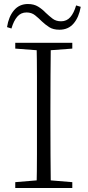

<svg xmlns="http://www.w3.org/2000/svg" viewBox="-20 -936 436 956"><path d="M15 -801Q23 -853 49.5 -884.5Q76 -916 119 -916Q149 -916 170 -903Q191 -890 207 -873Q225 -856 242 -843Q259 -830 284 -830Q312 -830 330 -850.5Q348 -871 359 -909L382 -902Q373 -850 346.5 -819Q320 -788 276 -788Q245 -788 225.5 -800.5Q206 -813 189 -829Q172 -846 154.5 -860Q137 -874 112 -874Q84 -874 66 -853Q48 -832 37 -794ZM56 0V-29L188 -40H207L340 -29V0ZM162 0Q164 -83 164 -166Q164 -249 164 -333V-390Q164 -474 164 -557.5Q164 -641 162 -723H233Q232 -641 231.5 -557.5Q231 -474 231 -390V-333Q231 -249 231.5 -166Q232 -83 233 0ZM56 -694V-723H340V-694L207 -684H188Z"/></svg>

Font: Source Han Serif JP VF
Style: Regular
Weight: 250
Designer: Ryoko NISHIZUKA 西塚涼子 (kana & ideographs); Frank Grießhammer (Latin, Greek & Cyrillic); Wenlong ZHANG 张文龙 (bopomofo); San
Foundry: Adobe
Version: Version 2.001;hotconv 1.1.0;makeotfexe 2.6.0